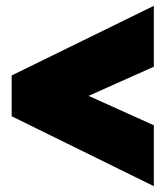

<svg xmlns="http://www.w3.org/2000/svg" viewBox="-20 -655 568 659"><path d="M20 -256V-396L508 -635V-426L284 -326L508 -225V-16Z"/></svg>

Font: Prompt ExtraBold
Style: Regular
Weight: 800
Designer: Katatrad Team
Foundry: CadsonDemak
Version: Version 1.001